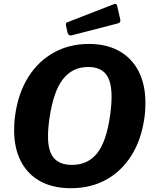

<svg xmlns="http://www.w3.org/2000/svg" viewBox="-20 -984 814 1014"><path d="M354.8 10Q260 10 193 -26.6Q126 -63.3 90.3 -132.1Q54.6 -201 54.6 -296.5Q54.6 -315.2 55.8 -335.7Q56.9 -356.1 60.2 -376.8Q76.8 -494 130 -577.9Q183.2 -661.9 265.2 -706.9Q347.3 -752 449.6 -752Q542.7 -752 609.7 -714.4Q676.6 -676.7 712.3 -607Q748 -537.3 748 -440.2Q748 -421.8 746.9 -401.7Q745.7 -381.6 742.5 -360.6Q726.2 -245.4 673.7 -162.1Q621.2 -78.9 539.6 -34.4Q458.1 10 354.8 10ZM360.3 -113.2Q444.6 -113.2 493.6 -175.5Q542.5 -237.8 561.5 -375.3Q565.5 -403.7 567.4 -428.3Q569.2 -453 569.2 -474.3Q569.2 -555.4 539 -592.8Q508.8 -630.2 445.7 -630.2Q361.6 -630.2 311.4 -564.6Q261.2 -499.1 241.2 -358.4Q237.2 -331.3 235.3 -307.7Q233.5 -284 233.5 -263.7Q233.5 -184.8 264.7 -149Q295.9 -113.2 360.3 -113.2ZM599.6 -949.7 614.8 -882.8Q616.5 -873.8 614.5 -868.5Q612.4 -863.1 600 -859.7L359.8 -797.7Q349.4 -795.2 343.6 -800Q337.7 -804.7 336.3 -812.9L328.7 -847.9Q325.6 -862.3 333.2 -865.4L582.3 -962.3Q587.9 -964.7 592.6 -962.5Q597.4 -960.3 599.6 -949.7Z"/></svg>

Font: Libre Franklin Thin
Style: Italic
Weight: 100
Italic angle: -8°
Designer: Pablo Impallari, Rodrigo Fuenzalida, Nhung Nguyen
Foundry: Impallari Type
Version: Version 3.000